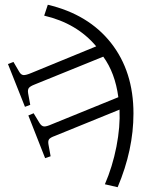

<svg xmlns="http://www.w3.org/2000/svg" viewBox="-20 -532 633 800"><path d="M179.2 -512.2Q348.6 -472.2 442.4 -353.3Q536.1 -234.4 536.1 -59.1Q536.1 92.3 470.2 248L417 235.8Q448.7 162.6 465.1 79.1Q481.4 -4.4 478 -75.2L209 34.2Q189.9 41 184.6 48.1Q179.2 55.2 182.1 70.8L190.9 119.1L168 127L98.1 -50.8L120.1 -60.1L145 -19Q153.3 -5.9 163.6 -5.1Q173.8 -4.4 195.8 -14.2L473.1 -127Q459.5 -228.5 410.2 -295.9L125 -180.2Q106 -172.9 100.3 -165.5Q94.7 -158.2 97.2 -143.1L106 -95.2L84 -86.9L13.2 -265.1L36.1 -273.9L60.1 -232.9Q67.4 -220.2 77.6 -219.2Q87.9 -218.3 110.8 -228L380.9 -338.9Q300.3 -435.1 164.1 -466.8Z"/></svg>

Font: Literata Light
Style: Regular
Weight: 300
Designer: Latin by Veronika Burian and Jose Scaglione. Greek by Irene Vlachou. Cyrillic by Vera Evstafieva.
Foundry: TypeTogether
Version: Version 3.021